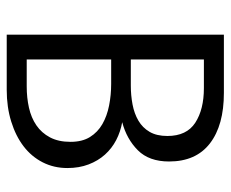

<svg xmlns="http://www.w3.org/2000/svg" viewBox="-76 -594 670 557"><g transform="rotate(90 258.5 -315.0)"><path d="M249 -630Q343 -630 395.5 -589.5Q448 -549 448 -471Q448 -413 415.5 -380.5Q383 -348 334 -335Q362 -330 386 -317.5Q410 -305 428 -285Q446 -265 456.5 -237.5Q467 -210 467 -176Q467 -137 450.5 -104.5Q434 -72 404 -49Q374 -26 332 -13Q290 0 240 0H80V-630ZM152 -360H228Q256 -360 282.5 -365Q309 -370 329.5 -382Q350 -394 362 -414.5Q374 -435 374 -466Q374 -522 335.5 -547Q297 -572 235 -572H152ZM152 -58H230Q263 -58 292 -64.5Q321 -71 343 -86Q365 -101 378 -125.5Q391 -150 391 -185Q391 -219 377 -241.5Q363 -264 339.5 -277.5Q316 -291 285.5 -297Q255 -303 223 -303H152Z"/></g></svg>

Font: Ek Mukta Light
Style: Regular
Weight: 300
Designer: Girish Dalvi and Yashodeep Gholap
Foundry: Ek Type
Version: Version 2.538;PS 1.002;hotconv 16.6.51;makeotf.lib2.5.65220;